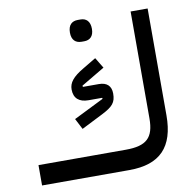

<svg xmlns="http://www.w3.org/2000/svg" viewBox="-82 -828 924 911"><g transform="rotate(-10 380.0 -372.0)"><path d="M351 -639H364C391 -639 410 -655 410 -691C410 -728 391 -744 364 -744H351C323 -744 304 -728 304 -691C304 -655 323 -639 351 -639ZM48 0H469C617 0 687 -73 687 -225V-740H605V-225C605 -132 569 -98 469 -98H48ZM284 -231 387 -283C440 -310 456 -328 456 -371C456 -408 435 -427 397 -427H320L319 -433L432 -500L401 -551L339 -514C284 -482 265 -456 265 -424C265 -381 291 -360 335 -360H401L402 -355L257 -283Z"/></g></svg>

Font: IBM Plex Arabic Text
Style: Regular
Weight: 450
Designer: Mike Abbink, Paul van der Laan, Pieter van Rosmalen, Wael Morcos, Khajak Apelian
Foundry: Bold Monday
Version: Version 1.0